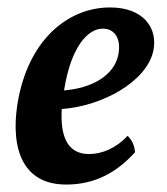

<svg xmlns="http://www.w3.org/2000/svg" viewBox="-20 -487 448 516"><path d="M276 -467C166 -467 62 -385 30 -225C8 -114 25 9 158 9C238 9 296 -26 343 -78C341 -97 335 -110 323 -122C292 -89 255 -73 219 -73C157 -73 142 -128 146 -194C256 -202 374 -268 392 -350C405 -411 366 -467 276 -467ZM298 -340C287 -284 227 -250 152 -244C152 -245 153 -247 153 -249C171 -359 215 -410 256 -410C290 -410 306 -381 298 -340Z"/></svg>

Font: Vollkorn Semibold
Style: Italic
Weight: 600
Italic angle: -11°
Designer: Friedrich Althausen
Foundry: Friedrich Althausen
Version: Version 4.015;PS 004.015;hotconv 1.0.88;makeotf.lib2.5.64775